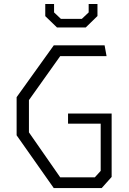

<svg xmlns="http://www.w3.org/2000/svg" viewBox="-20 -962 660 982"><path d="M65 -270V-465L255 -730H515L525 -675H288L128 -450V-285L288 -55H465L495 -88V-352L523.5 -329.5H328V-381.5H551V-57L500 0H255ZM211.5 -879.5V-941.5H256.5V-898.5L291.5 -865.5H398.5L433.5 -898.5V-941.5H478.5V-880L418.5 -821.5H271.5Z"/></svg>

Font: Monaspace Krypton Var
Style: Regular
Weight: 400
Designer: Riley Cran and the Lettermatic Team
Version: Version 1.101 (Monaspace Krypton Var)